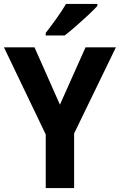

<svg xmlns="http://www.w3.org/2000/svg" viewBox="-20 -1020 608 974"><path d="M284 -489 414 -780H568L356 -343V-66H212V-338L0 -780H155ZM474 -990Q458 -972 428 -944Q398 -916 365.5 -887.5Q333 -859 308 -840H212V-853Q237 -885 266 -925.5Q295 -966 315 -1000H474Z"/></svg>

Font: Noto Sans Malayalam UI SemiCondensed
Style: Bold
Weight: 700
Width: 4
Designer: Jelle Bosma - Monotype Design Team
Foundry: Monotype Imaging Inc.
Version: Version 2.104; ttfautohint (v1.8.4.7-5d5b)